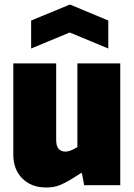

<svg xmlns="http://www.w3.org/2000/svg" viewBox="-20 -821 595 851"><path d="M118 -730 290 -801 460 -730V-606L289 -677L118 -606ZM184 10Q119 10 79 -30Q39 -70 39 -135V-540H229V-200Q229 -149 271 -149Q290 -149 323 -169V-540H513V0H353L343 -54H339Q309 -34 288 -22Q267 -10 250 -2.5Q233 5 217.5 7.5Q202 10 184 10Z"/></svg>

Font: Encode Sans Compressed
Style: Black
Weight: 900
Designer: Pablo Impallari, Andres Torresi
Foundry: Pablo Impallari, Andres Torresi
Version: Version 1.000; ttfautohint (v1.00) -l 8 -r 50 -G 200 -x 14 -